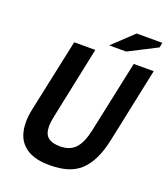

<svg xmlns="http://www.w3.org/2000/svg" viewBox="-157 -981 967 1103"><g transform="rotate(20 326.5 -429.0)"><path d="M531 -700H653L558 -248Q543 -176 519 -126.5Q495 -77 461 -46Q427 -15 381 -1.5Q335 12 275 12Q217 12 177 -1.5Q137 -15 111.5 -40Q86 -65 74.5 -99Q63 -133 63 -174Q63 -194 65.5 -215Q68 -236 73 -259L167 -700H296L204 -260Q196 -222 196 -198Q196 -150 221 -130Q246 -110 294 -110Q354 -110 387 -145Q420 -180 437 -258ZM487 -870H644L638 -840L466 -752H362Z"/></g></svg>

Font: PT Sans
Style: Bold Italic
Weight: 700
Italic angle: -12°
Designer: A.Korolkova, O.Umpeleva, V.Yefimov
Foundry: ParaType Ltd
Version: Version 2.003W OFL